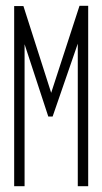

<svg xmlns="http://www.w3.org/2000/svg" viewBox="-20 -644 353 664"><path d="M29 0V-623H61L157 -323L255 -624H285V0H249V-493L162 -241H147L65 -491V0Z"/></svg>

Font: Inconsolata ExtraCondensed Light
Style: Regular
Weight: 300
Width: 2
Monospace: yes
Designer: Raph Levien, Cyreal, Brenton Simpson
Foundry: Raph Levien, Cyreal, Google
Version: Version 3.100; ttfautohint (v1.8.4.7-5d5b)